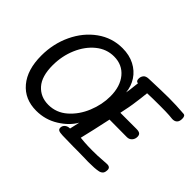

<svg xmlns="http://www.w3.org/2000/svg" viewBox="-126 -1001 1279 1279"><g transform="rotate(45 513.5 -361.0)"><path d="M1027 -660Q1027 -635 1014.5 -623Q1002 -611 980 -612Q974 -613 948 -615Q922 -617 860 -617Q785 -617 741 -615Q736 -564 726 -496Q721 -463 714 -432L707 -397H859Q881 -397 891 -389.5Q901 -382 901 -364Q901 -343 887.5 -328Q874 -313 852 -313L688 -314Q659 -178 638 -93Q645 -92 676.5 -89.5Q708 -87 754 -87Q809 -87 836 -90L885 -93Q920 -94 916 -61Q915 -41 904 -31.5Q893 -22 878 -20Q850 -14 787 -14L754 -15Q721 -16 685 -16H647Q597 -16 542 -18Q515 -19 504.5 -24.5Q494 -30 494 -44Q494 -62 508 -74Q522 -86 544 -86L560 -157Q527 -98 456.5 -54Q386 -10 301 -10Q192 -10 128.5 -85.5Q65 -161 65 -294Q65 -406 110.5 -502Q156 -598 235.5 -655Q315 -712 413 -712Q478 -712 527 -686.5Q576 -661 604.5 -617.5Q633 -574 638 -520L643 -550L647 -585Q649 -609 651 -619Q632 -619 632 -644Q632 -663 643 -676.5Q654 -690 679 -691L706 -692Q731 -693 784 -694.5Q837 -696 865 -696Q933 -696 1009 -690Q1027 -689 1027 -660ZM583 -427Q583 -521 536.5 -577Q490 -633 412 -633Q342 -633 285.5 -587Q229 -541 196.5 -465Q164 -389 164 -302Q164 -198 210 -146.5Q256 -95 330 -95Q405 -95 462.5 -145.5Q520 -196 551.5 -273Q583 -350 583 -427Z"/></g></svg>

Font: Mali Medium
Style: Italic
Weight: 500
Italic angle: -10°
Version: Version 1.000; ttfautohint (v1.6)